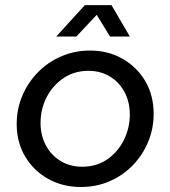

<svg xmlns="http://www.w3.org/2000/svg" viewBox="-20 -720 666 752"><path d="M296.6 12.4Q225.8 12.4 169 -19.2Q112.2 -50.8 78.8 -106.5Q45.4 -162.2 45.4 -233.6Q45.4 -294 68 -346.4Q90.6 -398.8 130.1 -438.4Q169.6 -478 221.6 -500Q273.6 -522 332.6 -522Q402.8 -522 459.2 -490.2Q515.6 -458.4 548.7 -402.7Q581.8 -347 581.8 -274.2Q581.8 -215.6 560 -163.6Q538.2 -111.6 499.5 -72Q460.8 -32.4 409.1 -10Q357.4 12.4 296.6 12.4ZM301.4 -67Q358.8 -67 400.7 -96.3Q442.6 -125.6 465.5 -172.3Q488.4 -219 488.4 -271.6Q488.4 -321 467.6 -359.7Q446.8 -398.4 410.2 -420.5Q373.6 -442.6 326 -442.6Q271.6 -442.6 229.3 -414.4Q187 -386.2 162.9 -339.7Q138.8 -293.2 138.8 -238Q138.8 -190.2 159.4 -151.2Q180 -112.2 217.1 -89.6Q254.2 -67 301.4 -67ZM200.4 -577 312.4 -700H416.6L488.6 -577H410.8L358.8 -661.8L279 -577Z"/></svg>

Font: MuseoModerno Thin
Style: Italic
Weight: 100
Italic angle: -9°
Designer: Pablo Cosgaya, Héctor Gatti, Marcela Romero, and the Authors of The MuseoModerno Project.
Foundry: Omnibus-Type Team
Version: Version 1.003